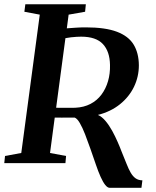

<svg xmlns="http://www.w3.org/2000/svg" viewBox="-29 -763 731 898"><path d="M484.5 115.5Q474 115.5 463.2 102Q452.5 88.5 441.5 64Q430.5 39.5 419.5 7Q406.5 -30.5 393.8 -67.2Q381 -104 368.8 -135.2Q356.5 -166.5 344.5 -187.2Q332.5 -208 320.5 -213Q309.5 -213 293.5 -213Q277.5 -213 260.2 -212.8Q243 -212.5 227 -213L205 -47.5L280 -33.5L277 0H-9L-5.5 -33.5L70.5 -47.5L157 -694.5L85 -708L89.5 -743H372.5L369 -708L292 -694.5L283.5 -630.5Q304 -632 325.8 -633.5Q347.5 -635 372.5 -635Q463.5 -635 517.8 -614.5Q572 -594 596 -554.5Q620 -515 620.5 -458Q620.5 -404.5 597.8 -357.2Q575 -310 532.2 -275.5Q489.5 -241 429 -225.5Q447.5 -217.5 464.5 -197.2Q481.5 -177 495.8 -151Q510 -125 521.2 -99.2Q532.5 -73.5 539.5 -54.5Q553 -22 562.8 3Q572.5 28 582.5 45Q592.5 62 605.2 71Q618 80 637 80.5L632.5 115.5ZM233.5 -259Q247.5 -259 266 -258.8Q284.5 -258.5 300.8 -258.8Q317 -259 323 -259Q363.5 -261 394.2 -277Q425 -293 445.5 -320.5Q466 -348 476.2 -383.2Q486.5 -418.5 485.5 -459Q484.5 -522.5 452.2 -557Q420 -591.5 350.5 -591.5Q342 -591.5 329.2 -590.8Q316.5 -590 302.8 -588.5Q289 -587 277 -584.5Z"/></svg>

Font: Merriweather 72pt SemiBold
Style: Italic
Weight: 600
Italic angle: -7.8°
Version: Version 2.101